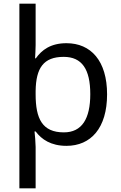

<svg xmlns="http://www.w3.org/2000/svg" viewBox="-20 -780 655 1040"><path d="M560 -269C560 -451 472 -546 340 -546C254 -546 206 -509 174 -464H170C171 -481 173 -517 173 -536V-760H85V240H173V16C173 -5 169 -53 167 -68H173C205 -25 256 10 340 10C472 10 560 -86 560 -269ZM469 -270C469 -137 424 -63 326 -63C209 -63 173 -137 173 -269V-288C175 -411 215 -472 325 -472C424 -472 469 -405 469 -270Z"/></svg>

Font: Noto Sans Brahmi
Style: Regular
Weight: 400
Designer: Monotype Design Team
Foundry: Monotype Imaging Inc.
Version: Version 2.004